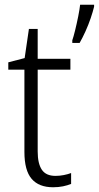

<svg xmlns="http://www.w3.org/2000/svg" viewBox="-20 -846 417 810"><path d="M214 -104Q232 -104 249.5 -107.5Q267 -111 280 -116V-70Q265 -64 246 -60Q227 -56 204 -56Q144 -56 113.5 -91.5Q83 -127 83 -205V-552H15V-583L84 -601L102 -724H139V-598H277V-552H139V-207Q139 -156 156.5 -130Q174 -104 214 -104ZM377 -818Q372 -797 362.5 -769Q353 -741 340.5 -713.5Q328 -686 316 -665H285V-676Q290 -690 297 -718.5Q304 -747 310 -777Q316 -807 318 -826H377Z"/></svg>

Font: Noto Sans Malayalam UI SemiCondensed Light
Style: Regular
Weight: 300
Width: 4
Designer: Jelle Bosma - Monotype Design Team
Foundry: Monotype Imaging Inc.
Version: Version 2.104; ttfautohint (v1.8.4.7-5d5b)